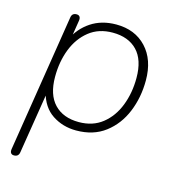

<svg xmlns="http://www.w3.org/2000/svg" viewBox="-103 -578 773 851"><g transform="rotate(15 284.0 -153.0)"><path d="M38 186Q28 186 23.5 179.5Q19 173 21 161L121 -469Q124 -490 145 -490Q155 -490 159.5 -483.5Q164 -477 162 -465L147 -371H136Q162 -427 211 -459.5Q260 -492 327 -492Q413 -492 465 -436.5Q517 -381 517 -286Q517 -208 489.5 -141Q462 -74 408 -33Q354 8 275 8Q214 8 166 -23.5Q118 -55 101 -122H108L62 165Q59 186 38 186ZM277 -31Q341 -31 385 -66Q429 -101 451.5 -159Q474 -217 474 -286Q474 -369 433.5 -411Q393 -453 321 -453Q257 -453 213 -418Q169 -383 146.5 -325.5Q124 -268 124 -198Q124 -116 164.5 -73.5Q205 -31 277 -31Z"/></g></svg>

Font: Nunito Variable Extra Light
Style: Italic
Weight: 200
Italic angle: -9°
Designer: Vernon Adams
Foundry: Vernon Adams
Version: Version 3.602